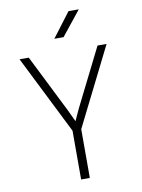

<svg xmlns="http://www.w3.org/2000/svg" viewBox="-101 -1018 802 1086"><g transform="rotate(-10 300.0 -475.0)"><path d="M264 -810H317L429 -950H370ZM275 0H325V-280L550 -730H498L333 -400C318 -370 307 -342 301 -330C295 -343 282 -371 268 -400L103 -730H50L275 -280Z"/></g></svg>

Font: JetBrains Mono Thin
Style: Regular
Weight: 100
Monospace: yes
Designer: Philipp Nurullin, Konstantin Bulenkov
Foundry: JetBrains
Version: Version 2.305